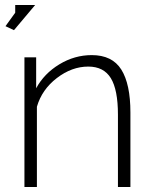

<svg xmlns="http://www.w3.org/2000/svg" viewBox="-20 -750 616 770"><path d="M121 -730 36 -629 2 -645 41 -699V-730ZM503 -299V0H453V-290Q453 -390 424.5 -436.5Q396 -483 334 -483Q268 -483 208 -437Q148 -391 128 -322V0H78V-520H125V-396Q157 -455 218 -492Q279 -529 348 -529Q430 -529 466.5 -471Q503 -413 503 -299Z"/></svg>

Font: Raleway
Style: Light
Weight: 300
Designer: Matt McInerney, Pablo Impallari, Rodrigo Fuenzalida
Foundry: Matt McInerney, Pablo Impallari, Rodrigo Fuenzalida
Version: Version 3.000